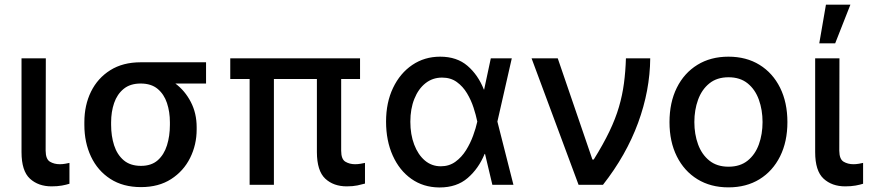

<svg xmlns="http://www.w3.org/2000/svg" viewBox="-20 -797 3747 828"><path d="M202.4 6.7Q145.2 6.7 109 -26.6Q72.8 -60 72.8 -141V-545.5H177.6L176.8 -147Q177.2 -110.4 195.5 -99.6Q213.8 -88.8 237.9 -88.8Q249.6 -88.8 261.5 -90.9Q273.4 -93 279.5 -94.5V-4.6Q266.3 -0.4 247 3.2Q227.6 6.7 202.4 6.7Z M588.1 9.9Q510.7 9.9 456 -25.4Q401.3 -60.7 372.5 -121.6Q343.8 -182.5 343.8 -258.5V-269.9Q343.8 -343.4 372.5 -401.8Q401.3 -460.2 455.6 -494.3Q509.9 -528.4 586.6 -528.4H868.6V-436.8H736.2Q777.7 -405.9 802.9 -357.2Q828.1 -308.6 828.1 -248.6V-238.6Q828.1 -172.9 799.9 -116.1Q771.7 -59.3 718 -24.7Q664.4 9.9 588.1 9.9ZM588.1 -81.7Q632.8 -81.7 660.2 -105.8Q687.5 -130 700.1 -170.3Q712.7 -210.6 712.7 -258.5V-269.9Q712.7 -314.6 700.1 -352.6Q687.5 -390.6 659.8 -413.7Q632.1 -436.8 586.6 -436.8Q541.5 -436.8 513.3 -413.7Q485.1 -390.6 472.1 -352.6Q459.2 -314.6 459.2 -269.9V-258.5Q459.2 -210.6 472.1 -170.3Q485.1 -130 513.5 -105.8Q541.9 -81.7 588.1 -81.7Z M1475.5 6.7Q1418.3 6.7 1382.6 -26.6Q1346.9 -60 1346.6 -141V-456.3H1161.2V0H1056.5V-456.3H973V-545.5H1532.7V-456.3H1451.3V-147Q1451.3 -110.4 1469.5 -99.6Q1487.6 -88.8 1511.4 -88.8Q1523.4 -88.8 1535.2 -90.9Q1546.9 -93 1554 -94.5V-5.3Q1540.5 -1.4 1521 2.7Q1501.4 6.7 1475.5 6.7Z M1876.1 11.4H1873.6Q1805.4 10.7 1753.9 -25.7Q1702.4 -62.1 1673.7 -126.1Q1644.9 -190 1644.9 -272.7Q1644.9 -355.1 1675.1 -418.1Q1705.3 -481.2 1758 -516.9Q1810.7 -552.6 1878.2 -552.6Q1950.3 -552.6 1996.1 -513.1Q2041.9 -473.7 2066.8 -410.5H2067.8L2096.6 -545.5H2187.1L2125 -272.7L2194.2 0H2103.3L2071.7 -133.2H2070Q2044 -70 1996.8 -29.3Q1949.6 11.4 1876.1 11.4ZM1881 -79.9Q1916.9 -79.9 1943.9 -99.4Q1970.9 -119 1989.7 -149.1Q2008.5 -179.3 2020.4 -212.2Q2032.3 -245 2038 -271.3L2038.4 -272.7L2038 -274.1Q2032.7 -300.4 2022.2 -332.7Q2011.7 -365.1 1994.1 -394.5Q1976.6 -424 1950.1 -443.2Q1923.7 -462.4 1886.4 -462.4Q1845.5 -462.4 1814.8 -438Q1784.1 -413.7 1766.9 -370.7Q1749.6 -327.8 1749.6 -272Q1749.6 -217 1766.2 -173.5Q1782.7 -130 1812.1 -104.9Q1841.6 -79.9 1881 -79.9Z M2580.3 0H2475.1L2272.4 -545.5H2385.3L2534.8 -109H2540.5Q2581.7 -175.1 2608.1 -230.3Q2634.6 -285.5 2649.3 -336.1Q2664.1 -386.7 2670.8 -437.7Q2677.6 -488.6 2679.3 -545.5H2784.1Q2783 -406.6 2731.7 -267Q2680.4 -127.5 2580.3 0Z M3121.4 11Q3044.7 11 2987.6 -24.1Q2930.4 -59.3 2898.8 -122.7Q2867.2 -186.1 2867.2 -270.2Q2867.2 -355.1 2898.8 -418.7Q2930.4 -482.2 2987.6 -517.4Q3044.7 -552.6 3121.4 -552.6Q3198.5 -552.6 3255.5 -517.4Q3312.5 -482.2 3344.1 -418.7Q3375.7 -355.1 3375.7 -270.2Q3375.7 -186.1 3344.1 -122.7Q3312.5 -59.3 3255.5 -24.1Q3198.5 11 3121.4 11ZM3121.8 -78.1Q3171.9 -78.1 3204.4 -104.4Q3236.9 -130.7 3252.7 -174.5Q3268.5 -218.4 3268.5 -270.6Q3268.5 -322.8 3252.7 -366.8Q3236.9 -410.9 3204.4 -437.3Q3171.9 -463.8 3121.8 -463.8Q3071.7 -463.8 3039.1 -437.3Q3006.4 -410.9 2990.4 -366.8Q2974.4 -322.8 2974.4 -270.6Q2974.4 -218.4 2990.4 -174.5Q3006.4 -130.7 3039.1 -104.4Q3071.7 -78.1 3121.8 -78.1Z M3625 6.7Q3567.8 6.7 3531.6 -26.6Q3495.4 -60 3495.4 -141V-545.5H3600.1L3599.4 -147Q3599.8 -110.4 3618.1 -99.6Q3636.4 -88.8 3660.5 -88.8Q3672.2 -88.8 3684.1 -90.9Q3696 -93 3702.1 -94.5V-4.6Q3688.9 -0.4 3669.6 3.2Q3650.2 6.7 3625 6.7ZM3581.7 -610.1H3513.1L3541.9 -777H3647.4Z"/></svg>

Font: Linik Sans Medium
Style: Regular
Weight: 500
Designer: Rasmus Andersson (font), Cristiano Sobral (main changes)
Foundry: rsms
Version: Version 3.018;June 1, 2022;FontCreator 14.0.0.2814 64-bit; t